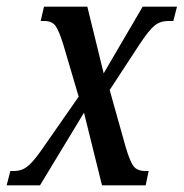

<svg xmlns="http://www.w3.org/2000/svg" viewBox="-63 -556 551 576"><path d="M-43 0 -32 -43H-22Q-7 -43 5 -48Q17 -53 31 -67.5Q45 -82 65 -111L173 -266L127 -422Q114 -464 103.5 -478.5Q93 -493 70 -493H59L69 -536H199L248 -336L365 -536H468L457 -493H441Q418 -493 401 -479.5Q384 -466 355 -422L266 -286L314 -115Q327 -71 338 -57Q349 -43 373 -43H383L374 0H243L189 -218L57 0Z"/></svg>

Font: Noto Serif ExtraCondensed Medium
Style: Italic
Weight: 500
Width: 2
Italic angle: -12°
Designer: Monotype Design Team
Foundry: Monotype Imaging Inc.
Version: Version 2.013; ttfautohint (v1.8.4.7-5d5b)